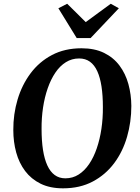

<svg xmlns="http://www.w3.org/2000/svg" viewBox="-20 -1016 761 1046"><path d="M323.5 10Q252.5 10 201.2 -15.2Q150 -40.5 117 -84.2Q84 -128 68.2 -185.5Q52.5 -243 52.5 -307.5Q52 -394 75.8 -473.8Q99.5 -553.5 146.5 -616.5Q193.5 -679.5 263 -716.2Q332.5 -753 424 -753Q495.5 -753 547 -727.8Q598.5 -702.5 631.2 -658.5Q664 -614.5 679.5 -558Q695 -501.5 695.5 -439Q695.5 -351.5 672.2 -270.8Q649 -190 602 -127Q555 -64 485.2 -27Q415.5 10 323.5 10ZM336 -44.5Q376 -44.5 408.2 -65Q440.5 -85.5 465.5 -122.2Q490.5 -159 507.2 -208Q524 -257 532.5 -314.2Q541 -371.5 540.5 -433Q540.5 -495.5 533 -544.8Q525.5 -594 510 -628Q494.5 -662 470 -679.8Q445.5 -697.5 411 -697.5Q371.5 -697.5 339 -677.2Q306.5 -657 281.8 -620.5Q257 -584 240 -535.2Q223 -486.5 214.5 -430Q206 -373.5 206.5 -313Q206.5 -249.5 214.2 -199.5Q222 -149.5 237.8 -115Q253.5 -80.5 278 -62.5Q302.5 -44.5 336 -44.5ZM398 -808.5 298 -971 346 -995.5Q371.5 -970.5 396.8 -945.5Q422 -920.5 447 -895.5Q480.5 -920.5 515 -945.5Q549.5 -970.5 583.5 -995.5L627.5 -971L473.5 -808.5Z"/></svg>

Font: Merriweather 28pt
Style: Bold Italic
Weight: 700
Italic angle: -7.8°
Version: Version 2.101